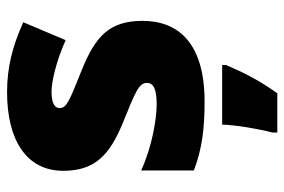

<svg xmlns="http://www.w3.org/2000/svg" viewBox="-154 -450 824 557"><g transform="rotate(-90 258.5 -171.0)"><path d="M477 -170C477 -267 431 -307 335 -346C243 -383 224 -390 224 -411C224 -426 241 -434 271 -434C304 -434 366 -418 421 -393L473 -516C404 -547 343 -563 270 -563C133 -563 42 -508 42 -400C42 -309 87 -266 179 -228C272 -190 297 -181 297 -157C297 -138 278 -129 235 -129C193 -129 113 -142 43 -174V-21C107 3 164 10 243 10C411 10 477 -65 477 -170ZM349 72V61H176C175 99 164 165 153 207V221H267C305 167 326 126 349 72Z"/></g></svg>

Font: Noto Sans Bengali Black
Style: Regular
Weight: 900
Designer: Jelle Bosma - Monotype Design Team
Foundry: Monotype Imaging Inc.
Version: Version 2.003